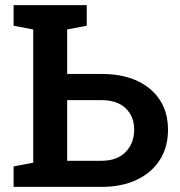

<svg xmlns="http://www.w3.org/2000/svg" viewBox="-20 -731 704 751"><path d="M33.2 0V-80.1L109.9 -94.7V-615.7L33.2 -630.4V-710.9H319.3V-630.4L242.7 -615.7V-441.9H376Q497.6 -441.9 567.4 -382.6Q637.2 -323.2 637.2 -223.6Q637.2 -156.2 605.5 -106Q573.7 -55.7 515.1 -27.8Q456.5 0 376 0ZM242.7 -102.1H376Q438.5 -102.1 471.7 -136.7Q504.9 -171.4 504.9 -224.6Q504.9 -274.9 471.9 -307.1Q439 -339.4 376 -339.4H242.7Z"/></svg>

Font: Roboto Slab SemiBold
Style: Regular
Weight: 600
Designer: Google
Version: Version 2.001; ttfautohint (v1.8.3)